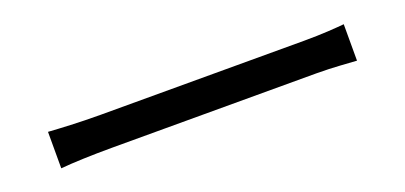

<svg xmlns="http://www.w3.org/2000/svg" viewBox="-12 -627 1024 485"><g transform="rotate(-20 500.0 -384.0)"><path d="M102 -433V-335C133 -338 186 -340 241 -340H790C835 -340 877 -336 897 -335V-433C875 -431 839 -428 789 -428H241C185 -428 132 -431 102 -433Z"/></g></svg>

Font: Source Han Sans HK
Style: Regular
Weight: 400
Designer: Ryoko NISHIZUKA 西塚涼子 (kana, bopomofo & ideographs); Paul D. Hunt (Latin, Greek & Cyrillic); Sandoll Communications 산돌커뮤니
Foundry: Adobe
Version: Version 2.000;hotconv 1.0.107;makeotfexe 2.5.65593